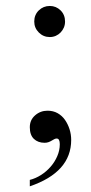

<svg xmlns="http://www.w3.org/2000/svg" viewBox="-20 -474 312 657"><path d="M202.6 -400.4Q202.6 -389.2 198.5 -379.6Q194.3 -370.1 187.3 -362.8Q180.2 -355.5 170.7 -351.3Q161.1 -347.2 150.4 -347.2Q128.4 -347.2 112.8 -362.8Q97.2 -378.4 97.2 -400.4Q97.2 -423.3 112.8 -438.5Q128.4 -453.6 150.4 -453.6Q171.9 -453.6 187.3 -438.5Q202.6 -423.3 202.6 -400.4ZM223.6 4.9Q223.6 115.2 82 163.6V141.6Q101.6 136.7 120.4 124.8Q139.2 112.8 153.3 96.4Q167.5 80.1 176 60.3Q184.6 40.5 184.6 19.5Q184.6 0 173.8 0Q169.9 0 165.8 2.2Q161.6 4.4 156.7 7.3Q151.9 10.3 145.8 12.5Q139.6 14.6 132.8 14.6Q109.9 14.6 95.9 1.2Q82 -12.2 82 -38.6Q82 -63.5 100.1 -79.3Q118.2 -95.2 142.6 -95.2Q162.1 -95.2 177.2 -86.7Q192.4 -78.1 202.4 -63.7Q212.4 -49.3 218 -31.7Q223.6 -14.2 223.6 4.9Z"/></svg>

Font: Kitab
Style: Regular
Weight: 400
Designer: SIL International
Foundry: Khaled Hosny
Version: Version 1.000